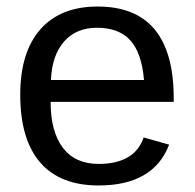

<svg xmlns="http://www.w3.org/2000/svg" viewBox="-20 -558 596 588"><path d="M512 -246H135Q135 -155 172.5 -105.5Q210 -56 282 -56Q392 -56 420 -137L498 -115Q450 10 282 10Q164 10 103 -60.5Q42 -131 42 -268Q42 -398 103.5 -468Q165 -538 279 -538Q512 -538 512 -257ZM136 -313H421Q414 -396 379 -434.5Q344 -473 277 -473Q213 -473 176 -430.5Q139 -388 136 -313Z"/></svg>

Font: Libra Sans
Style: Regular
Weight: 400
Foundry: Context Ltd
Version: Version 1.002